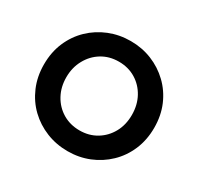

<svg xmlns="http://www.w3.org/2000/svg" viewBox="-147 -844 1065 1033"><g transform="rotate(30 386.0 -327.0)"><path d="M386.7 14.6Q316.4 14.6 254.4 -10.3Q192.4 -35.2 145 -80.6Q97.7 -126 70.8 -189Q43.9 -252 43.9 -327.1Q43.9 -403.3 70.8 -465.8Q97.7 -528.3 145 -573.7Q192.4 -619.1 254.4 -644Q316.4 -668.9 386.7 -668.9Q457 -668.9 518.6 -644Q580.1 -619.1 627.4 -573.7Q674.8 -528.3 701.7 -465.8Q728.5 -403.3 728.5 -327.1Q728.5 -252 701.7 -189Q674.8 -126 627.4 -80.6Q580.1 -35.2 518.6 -10.3Q457 14.6 386.7 14.6ZM386.7 -114.3Q445.3 -114.3 491.2 -142.1Q537.1 -169.9 563.5 -217.8Q589.8 -265.6 589.8 -327.1Q589.8 -388.7 563.5 -437Q537.1 -485.4 491.2 -513.2Q445.3 -541 386.7 -541Q328.1 -541 282.2 -513.2Q236.3 -485.4 209.5 -436.5Q182.6 -387.7 182.6 -327.1Q182.6 -266.6 209 -218.3Q235.4 -169.9 281.7 -142.1Q328.1 -114.3 386.7 -114.3Z"/></g></svg>

Font: Sen
Style: Bold
Weight: 700
Designer: Kosal Sen, Philatype
Foundry: Philatype
Version: Version 2.000;gftools[0.9.31]